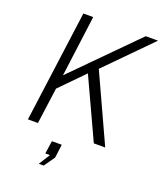

<svg xmlns="http://www.w3.org/2000/svg" viewBox="-169 -831 991 1172"><g transform="rotate(20 326.0 -245.5)"><path d="M572 0 371 -438 652 -723H572L179 -326L231 -723H167L70 0H135L167 -235L318 -389L498 0ZM225 232H257L306 162L317 75H253L241 159H271Z"/></g></svg>

Font: United Sans ExtraLight
Style: Italic
Weight: 200
Italic angle: -8°
Designer: Pablo Impallari, Rodrigo Fuenzalida (Modified by Dan O. Williams)
Version: Version 1.000;PS 001.000;hotconv 1.0.88;makeotf.lib2.5.64775